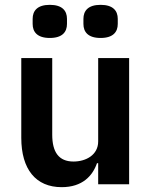

<svg xmlns="http://www.w3.org/2000/svg" viewBox="-20 -762 628 794"><path d="M386 0H514V-522H386V-177C386 -121 335 -94 284 -94C223 -94 196 -133 196 -205V-522H68V-192C68 -62 128 12 235 12C321 12 363 -35 381 -87H386ZM186 -605C238 -605 257 -630 257 -663V-684C257 -717 238 -742 186 -742C134 -742 115 -717 115 -684V-663C115 -630 134 -605 186 -605ZM396 -605C448 -605 467 -630 467 -663V-684C467 -717 448 -742 396 -742C344 -742 325 -717 325 -684V-663C325 -630 344 -605 396 -605Z"/></svg>

Font: IBM Plex Thai SemiBold
Style: Regular
Weight: 600
Designer: Mike Abbink, Paul van der Laan, Pieter van Rosmalen, Ben Mitchell, Mark Frömberg
Foundry: Bold Monday
Version: Version 1.0